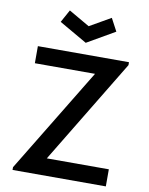

<svg xmlns="http://www.w3.org/2000/svg" viewBox="-104 -1066 882 1140"><g transform="rotate(10 337.0 -496.0)"><path d="M223.1 -991.7 181.2 -915.5 349.1 -818.8 516.6 -915.5 476.1 -991.7 349.1 -918.9ZM240.7 -103H614.7V0H52.2V-16.6L435.5 -647H72.8V-750H622.1V-732.4Z"/></g></svg>

Font: Manrope3 Semibold
Style: Regular
Weight: 600
Width: 4
Designer: Mikhail Sharanda
Foundry: Mikhail Sharanda
Version: Version 3.000;PS 003.000;hotconv 1.0.88;makeotf.lib2.5.64775